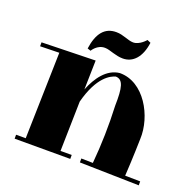

<svg xmlns="http://www.w3.org/2000/svg" viewBox="-110 -706 832 824"><g transform="rotate(20 306.5 -294.5)"><path d="M4 -411 91 -413 81 -19H37V-1H291V-19H240L245 -246C277 -369 332 -394 354 -400C388 -399 396 -364 394 -282C398 -193 396 -105 388 -18L335 -19V-1L606 5V-13L537 -14C542 -91 544 -184 544 -184C549 -289 476 -421 365 -420C307 -414 269 -360 246 -302L249 -435L4 -429ZM428 -594C428 -594 403 -563 373 -563C361 -563 347 -568 334 -572C321 -576 308 -580 291 -580C239 -580 209 -544 199 -472L214 -467C214 -467 233 -501 269 -500C281 -500 295 -495 309 -491C323 -487 338 -483 355 -483C401 -483 435 -519 444 -587Z"/></g></svg>

Font: Purple Purse
Style: Regular
Weight: 400
Designer: Astigmatic (AOETI)
Foundry: Astigmatic (AOETI)
Version: Version 1.000